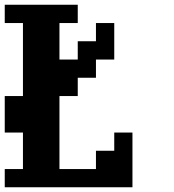

<svg xmlns="http://www.w3.org/2000/svg" viewBox="-20 -789 732 809"><path d="M0 0V-76.7H76.7V-230.5H0V-384.3H76.7V-691.9H0V-769H307.6V-691.9H230.5V-538.1H307.6V-615.2H384.3V-691.9H461.4V-538.1H384.3V-461.4H307.6V-384.3H230.5V-76.7H384.3V-153.8H461.4V-230.5H538.1V0Z"/></svg>

Font: Good Old DOS
Style: Regular
Weight: 400
Designer: Vasily Draigo
Foundry: Vasily Draigo
Version: 1.0